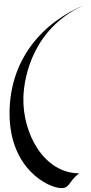

<svg xmlns="http://www.w3.org/2000/svg" viewBox="-20 -831 466 985"><path d="M386 58C205 58 95 -147 100 -331C103 -442 153 -697 426 -811C192 -717 29 -521 29 -249C29 36 229 134 295 134C339 134 330 102 386 58Z"/></svg>

Font: Quintessential
Style: Regular
Weight: 400
Designer: Astigmatic (AOETI)
Foundry: Astigmatic (AOETI)
Version: Version 1.000